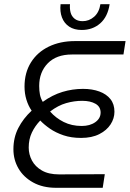

<svg xmlns="http://www.w3.org/2000/svg" viewBox="-20 -896 619 916"><path d="M248 0Q184 0 138 -25.5Q92 -51 68 -92.5Q44 -134 44 -184Q44 -240 67.5 -285.5Q91 -331 131 -368Q115 -391 106 -420.5Q97 -450 97 -483Q97 -549 127.5 -598Q158 -647 212.5 -673.5Q267 -700 338 -700H579L569 -636H323Q249 -636 208 -594Q167 -552 167 -486Q167 -463 170.5 -445Q174 -427 184 -410Q230 -443 278 -457.5Q326 -472 376 -472Q420 -472 454 -459.5Q488 -447 507 -423Q526 -399 526 -363Q526 -331 507.5 -302.5Q489 -274 453.5 -256Q418 -238 367 -238Q320 -238 283 -250.5Q246 -263 218.5 -282Q191 -301 172 -321Q147 -295 132 -263.5Q117 -232 117 -192Q117 -159 132.5 -130Q148 -101 180 -82.5Q212 -64 262 -64L480 -65L470 0ZM370 -295Q409 -295 434.5 -313Q460 -331 460 -359Q460 -387 435.5 -401Q411 -415 372 -415Q334 -415 295.5 -404Q257 -393 219 -364Q246 -333 284 -314Q322 -295 370 -295ZM370 -753Q334 -753 310 -769Q286 -785 275.5 -813Q265 -841 269 -876H314Q312 -856 316.5 -837.5Q321 -819 335.5 -807Q350 -795 374 -795Q405 -795 429 -816Q453 -837 459 -876H503Q494 -816 458 -784.5Q422 -753 370 -753Z"/></svg>

Font: MuseoModerno Thin Light
Style: Italic
Weight: 300
Italic angle: -9°
Version: Version 1.003